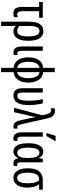

<svg xmlns="http://www.w3.org/2000/svg" viewBox="1241 -2057 1056 3578"><g transform="rotate(90 1769.0 -268.0)"><path d="M227 11Q186 11 159.5 -6.5Q133 -24 121 -60.5Q109 -97 109 -153V-469H17V-537H310V-469H189V-158Q189 -126 195 -104Q201 -82 213.5 -71.5Q226 -61 245 -61Q259 -61 273 -64Q287 -67 300 -71V-4Q289 3 267 7Q245 11 227 11Z M384 240V-276Q384 -363 402.5 -423.5Q421 -484 460.5 -515.5Q500 -547 562 -547Q620 -547 659.5 -516Q699 -485 719.5 -421.5Q740 -358 740 -260Q740 -178 720 -117.5Q700 -57 661.5 -23.5Q623 10 568 10Q534 10 508 -1.5Q482 -13 464 -33H459Q463 1 464 35Q465 69 465 98V240ZM560 -61Q595 -61 616.5 -83.5Q638 -106 648 -150.5Q658 -195 658 -260Q658 -373 634 -424.5Q610 -476 559 -476Q510 -476 487 -430Q464 -384 464 -286V-102Q481 -81 507.5 -71Q534 -61 560 -61Z M956 10Q920 9 895.5 -7.5Q871 -24 858.5 -59Q846 -94 846 -148V-537H927V-147Q927 -104 937 -83.5Q947 -63 970 -63Q978 -63 987 -65Q996 -67 1005 -71V1Q995 5 982.5 7.5Q970 10 956 10Z M1245 240V7Q1183 1 1139 -33Q1095 -67 1072 -127Q1049 -187 1049 -269Q1049 -346 1070 -405.5Q1091 -465 1134.5 -501.5Q1178 -538 1245 -544V-760H1324V-544Q1391 -538 1434 -500Q1477 -462 1498 -402Q1519 -342 1519 -269Q1519 -195 1498 -135Q1477 -75 1434 -38Q1391 -1 1324 7V240ZM1245 -60V-477Q1210 -473 1184 -447Q1158 -421 1144.5 -376Q1131 -331 1131 -269Q1131 -214 1143.5 -168Q1156 -122 1181 -93.5Q1206 -65 1245 -60ZM1324 -60Q1364 -65 1388.5 -94.5Q1413 -124 1425 -170Q1437 -216 1437 -269Q1437 -361 1407 -415.5Q1377 -470 1324 -477Z M1761 9Q1727 9 1701.5 -0.5Q1676 -10 1658.5 -30.5Q1641 -51 1632.5 -85.5Q1624 -120 1624 -170V-537H1705V-182Q1705 -144 1708 -117Q1711 -90 1723.5 -76.5Q1736 -63 1764 -63Q1798 -63 1818 -85Q1838 -107 1847.5 -152.5Q1857 -198 1857 -268Q1857 -339 1850.5 -403Q1844 -467 1828 -537H1908Q1919 -483 1925.5 -442Q1932 -401 1935 -361.5Q1938 -322 1938 -269Q1938 -132 1894 -61.5Q1850 9 1761 9Z M2334 10Q2304 10 2282.5 -4Q2261 -18 2246.5 -46.5Q2232 -75 2222 -119L2182 -301Q2179 -314 2176.5 -327Q2174 -340 2171.5 -353.5Q2169 -367 2167 -380Q2165 -393 2163 -405H2159Q2158 -390 2155.5 -375Q2153 -360 2149 -345L2070 0H1987L2129 -528L2104 -623Q2093 -667 2075 -679.5Q2057 -692 2038 -692Q2028 -692 2016.5 -689.5Q2005 -687 1998 -685V-757Q2005 -759 2013 -761Q2021 -763 2030.5 -764Q2040 -765 2049 -765Q2077 -765 2103.5 -753Q2130 -741 2151.5 -711Q2173 -681 2185 -628L2296 -134Q2302 -109 2308.5 -93Q2315 -77 2325 -70Q2335 -63 2348 -63Q2356 -63 2363.5 -64.5Q2371 -66 2377 -68V3Q2371 5 2364 7Q2357 9 2349.5 9.5Q2342 10 2334 10Z M2556 10Q2520 9 2495.5 -7.5Q2471 -24 2458.5 -59Q2446 -94 2446 -148V-537H2527V-147Q2527 -104 2537 -83.5Q2547 -63 2570 -63Q2578 -63 2587 -65Q2596 -67 2605 -71V1Q2595 5 2582.5 7.5Q2570 10 2556 10ZM2462 -606V-617L2511 -776H2608V-767L2514 -606Z M2804 10Q2754 10 2719.5 -21.5Q2685 -53 2667 -114.5Q2649 -176 2649 -267Q2649 -406 2691 -476.5Q2733 -547 2809 -547Q2832 -547 2852.5 -539Q2873 -531 2890.5 -513Q2908 -495 2923 -466H2928L2937 -537H3005V-129Q3005 -94 3014.5 -76.5Q3024 -59 3042 -59Q3050 -59 3057.5 -60.5Q3065 -62 3072 -64V1Q3068 3 3060.5 5.5Q3053 8 3044.5 9Q3036 10 3029 10Q2987 10 2963 -9.5Q2939 -29 2930 -75H2924Q2911 -48 2892.5 -29Q2874 -10 2852 0Q2830 10 2804 10ZM2826 -61Q2858 -61 2879.5 -81.5Q2901 -102 2912.5 -144Q2924 -186 2924 -249V-267Q2924 -374 2900 -424.5Q2876 -475 2824 -475Q2775 -475 2753.5 -421Q2732 -367 2732 -266Q2732 -159 2755.5 -110Q2779 -61 2826 -61Z M3295 10Q3237 10 3197 -23.5Q3157 -57 3136.5 -116.5Q3116 -176 3116 -255Q3116 -350 3140.5 -412.5Q3165 -475 3214.5 -506Q3264 -537 3339 -537H3514V-469H3409Q3437 -440 3451 -404.5Q3465 -369 3470.5 -328.5Q3476 -288 3476 -243Q3476 -186 3463.5 -139.5Q3451 -93 3427.5 -59.5Q3404 -26 3370.5 -8Q3337 10 3295 10ZM3296 -60Q3329 -60 3351 -81.5Q3373 -103 3384 -146Q3395 -189 3395 -251Q3395 -290 3391 -330Q3387 -370 3375.5 -406.5Q3364 -443 3339 -469H3328Q3284 -469 3255 -446.5Q3226 -424 3212 -377Q3198 -330 3198 -258Q3198 -194 3209 -150Q3220 -106 3242 -83Q3264 -60 3296 -60Z"/></g></svg>

Font: Noto Sans ExtraCondensed
Style: Regular
Weight: 400
Width: 2
Designer: Monotype Design Team
Foundry: Monotype Imaging Inc.
Version: Version 2.013